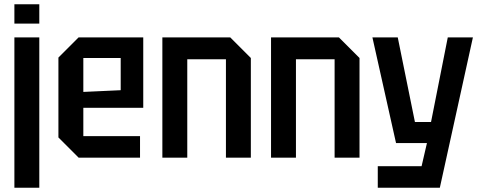

<svg xmlns="http://www.w3.org/2000/svg" viewBox="-20 -734 2235 894"><path d="M47 140V-560H163V140ZM47 -624V-714H163V-624Z M252 -94V-466L346 -560H647V-232H368V-100H632V0H346ZM368 -306 542 -314V-464H368Z M736 0V-560H1052L1148 -464V0H1032V-458H852V0Z M1242 0V-560H1558L1654 -464V0H1538V-458H1358V0Z M1739 140V40H1943L1968 -68H1824L1714 -560H1832L1912 -166H1987L2065 -560H2182L2028 140Z"/></svg>

Font: Tektur SemiCondensed Medium
Style: Regular
Weight: 500
Width: 4
Designer: Adam Jagosz
Foundry: Adam Jagosz
Version: Version 1.005;gftools[0.9.30]